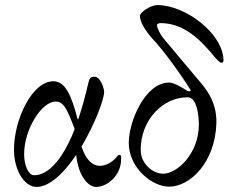

<svg xmlns="http://www.w3.org/2000/svg" viewBox="-20 -721 910 756"><path d="M124 15C177 15 233 -42 280 -111C289 -25 328 15 359 15C398 15 457 -25 457 -96C457 -105 458 -111 449 -111C445 -111 443 -107 438 -101C425 -86 400 -68 373 -68C346 -68 319 -89 301 -144C353 -232 390 -329 390 -359C390 -372 376 -419 352 -419C335 -419 332 -411 328 -395C317 -347 304 -299 289 -254C288 -250 286 -250 285 -254C260 -349 236 -401 190 -401C107 -401 35 -252 35 -131C35 -54 74 15 124 15ZM114 -31C93 -31 75 -68 75 -114C75 -212 144 -321 199 -321C231 -321 244 -292 274 -213C267 -194 259 -176 251 -160C213 -83 166 -31 114 -31Z M646 14C728 14 827 -81 832 -235C835 -321 789 -374 758 -410C712 -464 654 -534 622 -572C612 -585 598 -610 598 -622C598 -628 608 -630 612 -630C651 -630 686 -618 715 -600C791 -555 834 -474 852 -474C857 -474 860 -477 860 -482C860 -588 710 -701 600 -701C573 -701 531 -673 531 -658C531 -627 568 -582 579 -570C625 -522 695 -424 730 -367C733 -363 726 -359 717 -364C703 -372 667 -396 646 -396C552 -396 487 -244 487 -158C487 -61 578 14 646 14ZM622 -37C584 -37 534 -74 534 -131C534 -249 621 -338 719 -338C756 -338 763 -264 763 -230C763 -118 679 -37 622 -37Z"/></svg>

Font: Garamond-Math
Style: Regular
Weight: 400
Version: Version 2019-08-16